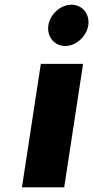

<svg xmlns="http://www.w3.org/2000/svg" viewBox="-20 -798 397 818"><path d="M186.1 -690C178.7 -642 211.6 -602 257.6 -602C303.6 -602 348.7 -642 356.1 -690C363.4 -738 330.6 -778 284.6 -778C238.6 -778 193.4 -738 186.1 -690ZM73.5 0H253.5L334 -526H154Z"/></svg>

Font: Sztylet
Style: BdObl
Weight: 700
Foundry: Cannot Into Space Fonts, PlusOne Fonts
Version: Version 0.12